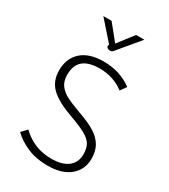

<svg xmlns="http://www.w3.org/2000/svg" viewBox="-229 -1053 1026 1168"><g transform="rotate(30 284.0 -469.0)"><path d="M55 -84 91 -122Q178 -38 299 -38Q376 -38 416.5 -70Q457 -102 457 -159Q457 -202 441 -228Q425 -254 387 -275Q349 -296 271 -324Q168 -361 120.5 -407Q73 -453 73 -528Q73 -612 127 -661Q181 -710 283 -710Q397 -710 483 -647L453 -605Q380 -661 282 -661Q205 -661 167 -628.5Q129 -596 129 -529Q129 -485 150 -456.5Q171 -428 208.5 -409Q246 -390 313 -366Q384 -341 427 -314Q470 -287 491.5 -250Q513 -213 513 -159Q513 -84 457.5 -37Q402 10 299 10Q221 10 159 -16.5Q97 -43 55 -84ZM256 -809 259 -814 141 -948H199L287 -839L371 -948H429L307 -802Q299 -792 294.5 -789Q290 -786 282 -786Q267 -786 259.5 -794Q252 -802 256 -809Z"/></g></svg>

Font: Niramit ExtraLight
Style: Regular
Weight: 200
Designer: Katatrad Aksorn Co.,Ltd.
Foundry: Cadson Demak Co.,Ltd.
Version: Version 1.000; ttfautohint (v1.6)